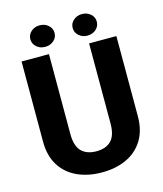

<svg xmlns="http://www.w3.org/2000/svg" viewBox="-129 -976 919 1081"><g transform="rotate(-15 331.0 -435.5)"><path d="M447.8 -710.9H606.9V-244.1Q606.9 -161.6 572 -105Q537.1 -48.3 475.1 -19.3Q413.1 9.8 331.5 9.8Q250 9.8 187.3 -19.3Q124.5 -48.3 89.4 -105Q54.2 -161.6 54.2 -244.1V-710.9H213.9V-244.1Q213.9 -175.3 244.6 -144.3Q275.4 -113.3 331.5 -113.3Q387.7 -113.3 417.7 -144.3Q447.8 -175.3 447.8 -244.1ZM134.3 -818.4Q134.3 -845.2 154.8 -863.3Q175.3 -881.3 204.6 -881.3Q234.4 -881.3 254.9 -863.3Q275.4 -845.2 275.4 -818.4Q275.4 -792 254.9 -773.9Q234.4 -755.9 204.6 -755.9Q175.3 -755.9 154.8 -773.9Q134.3 -792 134.3 -818.4ZM380.9 -818.4Q380.9 -844.7 401.4 -862.8Q421.9 -880.9 451.2 -880.9Q481 -880.9 501.2 -862.8Q521.5 -844.7 521.5 -818.4Q521.5 -791.5 501.2 -773.4Q481 -755.4 451.2 -755.4Q421.9 -755.4 401.4 -773.4Q380.9 -791.5 380.9 -818.4Z"/></g></svg>

Font: Vazirmatn RD ExtraBold
Style: Regular
Weight: 800
Designer: Saber Rastikerdar
Foundry: Saber Rastikerdar
Version: Version 32.102